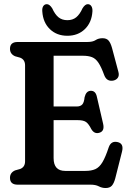

<svg xmlns="http://www.w3.org/2000/svg" viewBox="-20 -906 634 942"><path d="M29 -666.5Q29 -700 66.5 -700H408Q435 -700 449 -709.2Q463 -718.5 483 -718.5Q502.5 -718.5 512.5 -707.2Q522.5 -696 529.5 -671L561 -553Q565.5 -536 558.5 -525.2Q551.5 -514.5 537.5 -511Q523 -507.5 510.8 -513.2Q498.5 -519 491.5 -537Q477 -577 463.2 -597.8Q449.5 -618.5 431.5 -625.5Q413.5 -632.5 387 -632.5H243V-383.5H356Q374 -383.5 383.2 -393Q392.5 -402.5 395 -429Q402.5 -459.5 424.5 -460.5Q448.5 -461.5 455 -432.5L486 -298.5Q494 -263 468.5 -255Q443.5 -246.5 428 -272.5Q415 -298.5 402 -307.5Q389 -316.5 362 -316.5H243V-130.5Q243 -67.5 300 -67.5H399Q428 -67.5 447.8 -76.2Q467.5 -85 482.5 -110Q497.5 -135 513.5 -183.5Q525 -216 556.5 -209Q589 -202 578.5 -161.5L545.5 -31Q539 -6.5 528.8 5Q518.5 16.5 498 16.5Q480.5 16.5 464.8 8.2Q449 0 424 0H66.5Q29 0 29 -33.5Q29 -59 54 -70L79 -77Q103 -86.5 103 -114.5V-585.5Q103 -613.5 79 -623L54 -630Q29 -641 29 -666.5ZM310.5 -807Q336.5 -807 354 -821.2Q371.5 -835.5 385 -865.5Q397.5 -885.5 410.5 -885.5Q422 -885.5 428.2 -875.8Q434.5 -866 433.5 -850Q430 -795.5 396.2 -763Q362.5 -730.5 310.5 -730.5Q258.5 -730.5 224.8 -763Q191 -795.5 187.5 -850Q186 -866 192.2 -875.8Q198.5 -885.5 210 -885.5Q223 -885.5 236 -865.5Q249.5 -835.5 267 -821.2Q284.5 -807 310.5 -807Z"/></svg>

Font: Fraunces 144pt SuperSoft SemiBold
Style: Regular
Weight: 600
Version: Version 1.000;[b76b70a41]